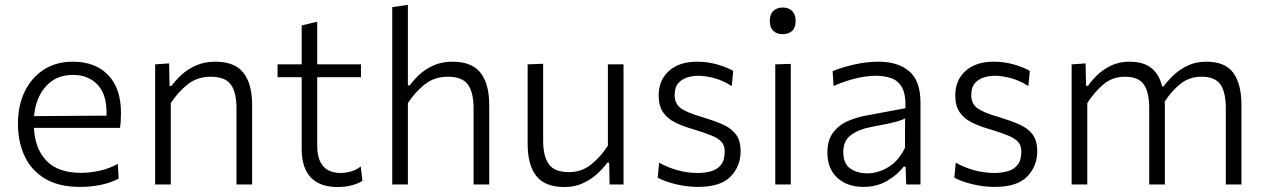

<svg xmlns="http://www.w3.org/2000/svg" viewBox="-20 -761 5220 792"><path d="M310 10Q223 10 166.2 -23.8Q109.5 -57.5 81.8 -116.5Q54 -175.5 54 -251Q54 -325.5 81.8 -383Q109.5 -440.5 160.2 -473.5Q211 -506.5 280.5 -506.5Q372.5 -506.5 425.8 -451.8Q479 -397 479 -295.5Q479 -259.5 475 -233.5H120Q124 -147.5 171.8 -97.8Q219.5 -48 315 -48Q351.5 -48 391.2 -56.8Q431 -65.5 466 -85L469.5 -24.5Q441 -8.5 399.2 0.8Q357.5 10 310 10ZM281.5 -452Q211 -452 169 -404.5Q127 -357 120.5 -282L419.5 -284Q419.5 -290 419.5 -296.5Q419.5 -374 381.2 -413Q343 -452 281.5 -452Z M620 0V-495.5L677.5 -499.5L679.5 -406.5H687.5Q703 -428.5 728 -451.8Q753 -475 788 -490.8Q823 -506.5 868 -506.5Q948.5 -506.5 984.2 -460.8Q1020 -415 1020 -329V0H955.5V-315Q955.5 -379 932.5 -411.8Q909.5 -444.5 849 -444.5Q793.5 -444.5 753.5 -412.5Q713.5 -380.5 684.5 -335.5V0Z M1372.5 10.5Q1300.5 10.5 1262.5 -28.5Q1224.5 -67.5 1224.5 -147.5V-442.5H1125V-495.5H1224.5V-656L1288.5 -671.5V-495.5H1469V-442.5H1288.5V-160Q1288.5 -47.5 1386.5 -47.5Q1406 -47.5 1428.5 -54Q1451 -60.5 1468 -74.5L1475 -15.5Q1460.5 -4.5 1432.5 3Q1404.5 10.5 1372.5 10.5Z M1598 0V-731.5L1662.5 -741V-409H1670.5Q1685.5 -430.5 1709.8 -453Q1734 -475.5 1768 -491Q1802 -506.5 1846 -506.5Q1926.5 -506.5 1962.2 -460.8Q1998 -415 1998 -329V0H1933.5V-315Q1933.5 -379 1910.5 -411.8Q1887.5 -444.5 1827 -444.5Q1771.5 -444.5 1731.5 -412.5Q1691.5 -380.5 1662.5 -335.5V0Z M2308.5 10.5Q2228 10.5 2192.2 -35.2Q2156.5 -81 2156.5 -167.5V-495.5L2220.5 -498V-180.5Q2220.5 -116.5 2243.8 -83.8Q2267 -51 2327.5 -51Q2379.5 -51 2419 -83Q2458.5 -115 2487.5 -160V-495.5H2552V0H2494.5L2493 -90H2485Q2469.5 -68 2444.5 -44.8Q2419.5 -21.5 2385.2 -5.5Q2351 10.5 2308.5 10.5Z M2859.5 10Q2815 10 2769.5 -0.8Q2724 -11.5 2693 -28L2699 -90Q2733 -70.5 2774.2 -59Q2815.5 -47.5 2858.5 -47.5Q2888.5 -47.5 2913.8 -54.8Q2939 -62 2954.2 -81.2Q2969.5 -100.5 2969.5 -136.5Q2969.5 -160 2956.8 -175Q2944 -190 2914.2 -202.2Q2884.5 -214.5 2834 -229.5Q2796 -240.5 2764.8 -256Q2733.5 -271.5 2715.2 -297.8Q2697 -324 2697 -367Q2697 -430.5 2739.5 -468.5Q2782 -506.5 2855 -506.5Q2898.5 -506.5 2938.2 -495.2Q2978 -484 3004.5 -468.5L2998.5 -406Q2962 -429.5 2925 -439Q2888 -448.5 2860.5 -448.5Q2839.5 -448.5 2817 -442.2Q2794.5 -436 2778.8 -418.8Q2763 -401.5 2763 -368.5Q2763 -333.5 2787.8 -315Q2812.5 -296.5 2877 -278Q2925 -263.5 2960.5 -248Q2996 -232.5 3015.5 -207Q3035 -181.5 3035 -137Q3035 -75.5 2993.8 -32.8Q2952.5 10 2859.5 10Z M3178 0V-495.5L3242 -497.5V0ZM3208 -620Q3185 -620 3170.2 -633.5Q3155.5 -647 3155.5 -675Q3155.5 -702.5 3170.2 -716.2Q3185 -730 3209 -730Q3233 -730 3247.5 -715.8Q3262 -701.5 3262 -675Q3262 -647 3247.5 -633.5Q3233 -620 3208 -620Z M3542.5 10Q3474 10 3433.5 -28Q3393 -66 3393 -131.5Q3393 -184.5 3417.8 -215.8Q3442.5 -247 3479.5 -262.5Q3516.5 -278 3553 -284.5L3715 -314.5Q3717 -371.5 3700.8 -400.2Q3684.5 -429 3656 -438.8Q3627.5 -448.5 3593 -448.5Q3558.5 -448.5 3515.8 -439Q3473 -429.5 3418.5 -406.5L3414.5 -467.5Q3450.5 -482.5 3502.2 -494.5Q3554 -506.5 3604.5 -506.5Q3684.5 -506.5 3730.8 -466.8Q3777 -427 3777 -338V0H3718L3715.5 -73.5H3707.5Q3684 -41.5 3640.8 -15.8Q3597.5 10 3542.5 10ZM3558.5 -46Q3601.5 -46 3644.2 -71.5Q3687 -97 3713 -151.5L3713.5 -272.5Q3705 -268 3691 -263.2Q3677 -258.5 3649 -252.2Q3621 -246 3570.5 -236.5Q3523.5 -228 3491 -204.5Q3458.5 -181 3458.5 -134Q3458.5 -86 3487.2 -66Q3516 -46 3558.5 -46Z M4083 10Q4038.5 10 3993 -0.8Q3947.5 -11.5 3916.5 -28L3922.5 -90Q3956.5 -70.5 3997.8 -59Q4039 -47.5 4082 -47.5Q4112 -47.5 4137.2 -54.8Q4162.5 -62 4177.8 -81.2Q4193 -100.5 4193 -136.5Q4193 -160 4180.2 -175Q4167.5 -190 4137.8 -202.2Q4108 -214.5 4057.5 -229.5Q4019.5 -240.5 3988.2 -256Q3957 -271.5 3938.8 -297.8Q3920.5 -324 3920.5 -367Q3920.5 -430.5 3963 -468.5Q4005.5 -506.5 4078.5 -506.5Q4122 -506.5 4161.8 -495.2Q4201.5 -484 4228 -468.5L4222 -406Q4185.5 -429.5 4148.5 -439Q4111.5 -448.5 4084 -448.5Q4063 -448.5 4040.5 -442.2Q4018 -436 4002.2 -418.8Q3986.5 -401.5 3986.5 -368.5Q3986.5 -333.5 4011.2 -315Q4036 -296.5 4100.5 -278Q4148.5 -263.5 4184 -248Q4219.5 -232.5 4239 -207Q4258.5 -181.5 4258.5 -137Q4258.5 -75.5 4217.2 -32.8Q4176 10 4083 10Z M4400.5 0V-495.5L4458 -499.5L4460 -407H4468Q4483 -429 4506.8 -452Q4530.5 -475 4563.8 -490.8Q4597 -506.5 4639.5 -506.5Q4697 -506.5 4729.5 -480.2Q4762 -454 4774 -404.5H4779.5Q4796.5 -427.5 4821.2 -451Q4846 -474.5 4879.5 -490.5Q4913 -506.5 4956 -506.5Q5035 -506.5 5068 -459.5Q5101 -412.5 5101 -329V0H5036.5V-315Q5036.5 -379 5014.8 -411.8Q4993 -444.5 4936 -444.5Q4886 -444.5 4849 -414.8Q4812 -385 4784.5 -342Q4785 -335.5 4785 -329V0H4720.5V-315Q4720.5 -379 4698.8 -411.8Q4677 -444.5 4620 -444.5Q4568 -444.5 4530.2 -411.8Q4492.5 -379 4465 -335.5V0Z"/></svg>

Font: Commissioner Light
Style: Regular
Weight: 300
Designer: Kostas Bartsokas
Foundry: Kostas Bartsokas
Version: Version 1.000; ttfautohint (v1.8.3)